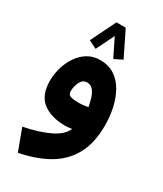

<svg xmlns="http://www.w3.org/2000/svg" viewBox="-225 -735 924 1087"><g transform="rotate(30 237.0 -192.0)"><path d="M340.3 -488.3 287.6 -462.4 230 -579.6 172.4 -462.4 119.6 -488.3 199.7 -651.4H260.3ZM435.5 -113.3Q435.5 4.4 392.1 81.3Q348.6 158.2 269.8 202.6Q190.9 247.1 85.4 267.1L33.2 126.5Q130.4 107.9 197.8 75.4Q265.1 43 284.2 -3.4Q261.7 1 241.7 1Q148.4 1 93.5 -40.8Q38.6 -82.5 38.6 -179.7Q38.6 -219.2 50.5 -261.5Q62.5 -303.7 86.2 -339.8Q109.9 -376 145.5 -398.4Q181.2 -420.9 228 -420.9Q283.7 -420.9 323 -394.5Q362.3 -368.2 387.2 -323.7Q412.1 -279.3 423.8 -224.6Q435.5 -169.9 435.5 -113.3ZM238.8 -149.9Q259.8 -149.9 276.4 -152.1Q293 -154.3 302.2 -156.2Q299.3 -175.3 291.7 -203.1Q284.2 -231 268.8 -252.4Q253.4 -273.9 227.1 -273.9Q205.1 -273.9 192.6 -257.8Q180.2 -241.7 175 -220.9Q169.9 -200.2 169.9 -185.5Q169.9 -161.1 190.4 -155.5Q210.9 -149.9 238.8 -149.9Z"/></g></svg>

Font: Vazirmatn RD Black
Style: Regular
Weight: 900
Designer: Saber Rastikerdar
Foundry: Saber Rastikerdar
Version: Version 32.102